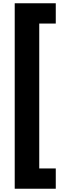

<svg xmlns="http://www.w3.org/2000/svg" viewBox="-20 -886 401 1174"><path d="M321 268H70V-866H321V-742H220V144H321Z"/></svg>

Font: Noto Sans Telugu UI ExtraCondensed Black
Style: Regular
Weight: 900
Width: 2
Designer: Jelle Bosma - Monotype Design Team
Foundry: Monotype Imaging Inc.
Version: Version 2.006; ttfautohint (v1.8.4.7-5d5b)